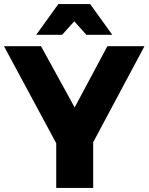

<svg xmlns="http://www.w3.org/2000/svg" viewBox="-25 -929 734 949"><path d="M-5.3 -700.6H177.7L344 -398L505.7 -700.6H689.1L354.9 -74.9H331.6ZM252.9 -307.6H435.6V0H252.9ZM263.4 -908.9H420.6L529.9 -757.1H401.9L296 -874.6H388L282.1 -757.1H154.1Z"/></svg>

Font: Alexandria
Style: Regular
Weight: 400
Designer: Mohamed Gaber
Foundry: Kief Type Foundry
Version: Version 5.100